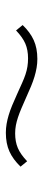

<svg xmlns="http://www.w3.org/2000/svg" viewBox="228 -624 145 640"><g transform="rotate(-90 300.0 -304.5)"><path d="M423 -252Q408 -252 393.5 -254.5Q379 -257 364 -261.5Q349 -266 332 -273Q315 -280 293 -290Q273 -299 257.5 -305.5Q242 -312 228.5 -316.5Q215 -321 202 -323.5Q189 -326 175 -326Q147 -326 126 -317Q105 -308 82 -286L64 -308Q88 -333 114.5 -345Q141 -357 177 -357Q192 -357 206.5 -354.5Q221 -352 236 -347.5Q251 -343 268 -336Q285 -329 307 -319Q327 -310 342.5 -303Q358 -296 371.5 -291.5Q385 -287 398 -285Q411 -283 425 -283Q453 -283 474 -292Q495 -301 518 -323L536 -301Q512 -276 485.5 -264Q459 -252 423 -252Z"/></g></svg>

Font: IBM Plex Sans Hebrew ExtLt
Style: Regular
Weight: 200
Designer: Mike Abbink, Paul van der Laan, Pieter van Rosmalen, Yanek Iontef
Foundry: Bold Monday
Version: Version 1.3